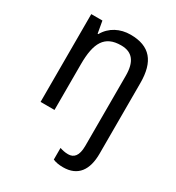

<svg xmlns="http://www.w3.org/2000/svg" viewBox="-186 -660 932 1015"><g transform="rotate(30 279.5 -153.0)"><path d="M353 240C444 240 485 180 485 81V-350C485 -481 432 -546 313 -546C250 -546 194 -518 163 -463H159L146 -536H78V0H163V-279C163 -410 198 -472 298 -472C367 -472 399 -430 399 -345V83C399 145 376 167 342 167C322 167 307 163 291 158V229C307 236 327 240 353 240Z"/></g></svg>

Font: Noto Sans Sinhala SemiCondensed
Style: Regular
Weight: 400
Width: 4
Designer: Jelle Bosma - Monotype Design Team
Foundry: Monotype Imaging Inc.
Version: Version 2.006